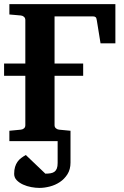

<svg xmlns="http://www.w3.org/2000/svg" viewBox="-20 -691 607 940"><path d="M325.2 105Q325.2 138.2 310.3 161.9Q295.4 185.5 272.9 200.4Q250.5 215.3 223.6 222.2Q196.8 229 173.3 229Q154.8 229 133.3 225.1Q111.8 221.2 93 212.6Q74.2 204.1 61.8 191.2Q49.3 178.2 49.3 160.2Q49.3 140.6 53.7 126.2Q58.1 111.8 65.7 101.1Q73.2 90.3 83.7 82.5Q94.2 74.7 106.4 67.9L202.1 159.2Q216.8 159.2 228 157.2Q239.3 155.3 246.8 149.7Q254.4 144 258.3 133.8Q262.2 123.5 262.2 106.9V0H25.9V-50.8L82 -56.2Q91.3 -57.1 97.7 -62.7Q104 -68.4 104 -78.1V-319.8H0V-379.9H104V-592.8Q104 -602.5 97.7 -608.4Q91.3 -614.3 82 -615.2L25.9 -620.1V-670.9H544.9V-479H472.2L454.1 -590.8Q452.6 -603 448.2 -606.9Q443.8 -610.8 435.1 -610.8H247.1V-379.9H387.2V-319.8H247.1V-78.1Q247.1 -68.4 253.9 -62.7Q260.7 -57.1 269 -56.2L325.2 -50.8Z"/></svg>

Font: Charis SIL
Style: Bold
Weight: 700
Foundry: SIL International
Version: Version 4.112